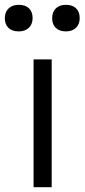

<svg xmlns="http://www.w3.org/2000/svg" viewBox="-66 -775 350 795"><path d="M73 -529H148V0H73ZM150 -700Q150 -725 165 -740Q180 -755 207 -755Q234 -755 249 -740.5Q264 -726 264 -700Q264 -675 248.5 -660Q233 -645 207 -645Q180 -645 165 -659.5Q150 -674 150 -700ZM-46 -700Q-46 -725 -30.5 -740Q-15 -755 12 -755Q39 -755 54 -740.5Q69 -726 69 -700Q69 -675 53.5 -660Q38 -645 12 -645Q-16 -645 -31 -659.5Q-46 -674 -46 -700Z"/></svg>

Font: Lexend HM
Style: Regular
Weight: 400
Designer: Bonnie Shaver-Troup, Thomas Jockin, Octavio Pardo
Foundry: Lexend
Version: Version 1.091